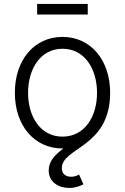

<svg xmlns="http://www.w3.org/2000/svg" viewBox="-20 -740 633 972"><path d="M296.4 11.7H300.8C258.8 43.5 226.6 75.2 226.6 123C226.6 181.2 275.4 211.4 331.1 211.4C362.3 211.4 385.3 201.7 402.3 192.9L380.4 143.6C369.1 149.9 356 154.8 340.3 154.8C313 154.8 293 140.6 293 111.3C293 5.9 537.6 6.8 537.6 -270C537.6 -437.5 438 -553.2 296.4 -553.2C154.3 -553.2 55.2 -437.5 55.2 -270C55.2 -104 154.3 11.7 296.4 11.7ZM296.4 -48.3C185.1 -48.3 122.1 -148.9 122.1 -270C122.1 -391.6 185.1 -493.2 296.4 -493.2C408.2 -493.2 471.2 -391.6 471.2 -270C471.2 -148.9 408.2 -48.3 296.4 -48.3ZM424.3 -720.2H168V-666.5H424.3Z"/></svg>

Font: Raveo Light
Style: Regular
Weight: 300
Designer: Jakub Foglar, Rasmus Andersson (Inter)
Foundry: Jakubfoglar.com
Version: Version 1.100;Glyphs 3.2.3 (3260)